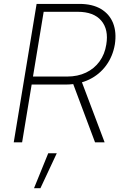

<svg xmlns="http://www.w3.org/2000/svg" viewBox="-20 -748 648 1009"><path d="M52.2 0 172.4 -727.5H397Q465.8 -727.5 510.7 -700.7Q555.7 -673.8 574.5 -626Q593.3 -578.1 583.5 -514.2Q572.8 -452.1 538.1 -404.5Q503.4 -356.9 449.7 -330.6Q396 -304.2 327.1 -303.7H126L132.8 -345.7H332.5Q388.7 -345.7 432.1 -366.5Q475.6 -387.2 503.2 -425.3Q530.8 -463.4 538.6 -514.2Q551.8 -592.8 512.2 -639.4Q472.7 -686 388.2 -686H209.5L96.2 0ZM479.5 0 356 -329.6H405.3L529.8 0ZM158.7 241.2 233.4 57.6H278.3L192.4 241.2Z"/></svg>

Font: Inter Tight ExtraLight
Style: Italic
Weight: 250
Italic angle: -9.39999°
Designer: Rasmus Andersson
Foundry: rsms
Version: Version 3.004